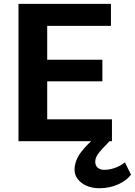

<svg xmlns="http://www.w3.org/2000/svg" viewBox="-20 -731 698 994"><path d="M75.7 0H559.6V-113.3H224.4V-309.8H510V-421.9H224.4V-597.2H554.4V-710.9H75.7ZM366 147.5Q366 187.7 402.3 215.6Q438.7 243.4 495.1 243.4Q547.1 243.4 591.3 223.6Q635.5 203.9 658.2 173.1L626.7 109.6Q600.1 130.4 572 139.3Q543.9 148.2 519.5 148.2Q498 148.2 485.6 137Q473.1 125.7 473.1 105.7Q473.1 87.2 486.5 67.5Q499.8 47.9 549.3 -2.2L490 -31.7Q430.2 14.4 398.1 58.6Q366 102.8 366 147.5Z"/></svg>

Font: Roboto Flex
Style: Regular
Weight: 400
Designer: Berlow after Robertson
Foundry: Google
Version: Version 3.200;gftools[0.9.32]